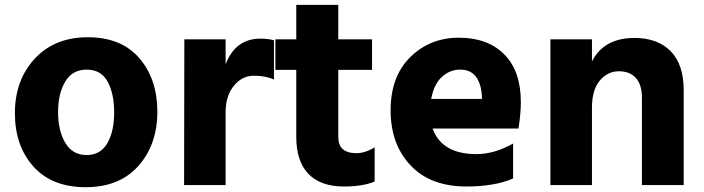

<svg xmlns="http://www.w3.org/2000/svg" viewBox="-20 -737 2929 799"><path d="M119.1 -43.9Q42 -129.9 42 -266.6Q42 -403.3 124.5 -492.7Q207 -582 345.7 -582Q484.4 -582 559.6 -495.1Q634.8 -408.2 634.8 -272Q634.8 -135.7 556.2 -46.9Q477.5 42 336.9 42Q196.3 42 119.1 -43.9ZM251.5 -397.5Q221.7 -347.7 221.7 -270Q221.7 -192.4 252 -142.1Q282.2 -91.8 340.3 -91.8Q398.4 -91.8 426.8 -141.1Q455.1 -190.4 455.1 -269Q455.1 -347.7 427.7 -397.5Q400.4 -447.3 340.8 -447.3Q281.2 -447.3 251.5 -397.5Z M746.1 33.2 747.1 -573.2H918.9V-469.7Q960 -576.2 1063.5 -576.2Q1096.7 -576.2 1120.1 -569.3V-406.2Q1085 -421.9 1036.1 -421.9Q987.3 -421.9 953.1 -379.9Q918.9 -337.9 918.9 -269.5V33.2Z M1126 -446.3V-573.2H1212.9V-716.8H1387.7V-573.2H1528.3V-446.3H1387.7V-167Q1387.7 -99.6 1462.9 -99.6Q1500 -99.6 1539.1 -124V18.6Q1489.3 39.1 1412.1 39.1Q1313.5 39.1 1263.2 -13.7Q1212.9 -66.4 1212.9 -167V-446.3Z M2147.5 -311.5Q2147.5 -265.6 2137.7 -202.1H1780.3Q1818.4 -95.7 1962.9 -95.7Q2037.1 -95.7 2115.2 -139.6V5.9Q2038.1 39.1 1920.9 39.1Q1771.5 39.1 1688.5 -48.8Q1605.5 -136.7 1605.5 -277.8Q1605.5 -418.9 1687.5 -499.5Q1769.5 -580.1 1889.6 -580.1Q2009.8 -580.1 2078.6 -510.7Q2147.5 -441.4 2147.5 -311.5ZM1774.4 -325.2H1985.4V-339.8Q1976.6 -447.3 1895.5 -447.3Q1851.6 -447.3 1818.4 -416.5Q1785.2 -385.7 1774.4 -325.2Z M2270.5 33.2V-573.2H2443.4V-481.4Q2493.2 -579.1 2620.1 -579.1Q2716.8 -579.1 2771 -523.9Q2825.2 -468.8 2825.2 -361.3V33.2H2651.4V-329.1Q2651.4 -383.8 2626.5 -412.1Q2601.6 -440.4 2555.2 -440.4Q2508.8 -440.4 2476.1 -401.9Q2443.4 -363.3 2443.4 -288.1V33.2Z"/></svg>

Font: GenEi M Gothic v2 Heavy
Style: Regular
Weight: 800
Version: Version 2.0